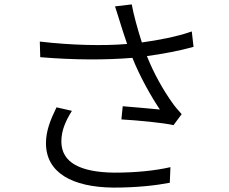

<svg xmlns="http://www.w3.org/2000/svg" viewBox="-20 -814 1040 873"><path d="M307 -310 237 -326C209 -269 189 -218 189 -163C189 -29 308 37 495 39C605 39 689 29 752 17L755 -54C685 -38 599 -29 499 -29C348 -31 259 -73 259 -171C259 -219 277 -262 307 -310ZM161 -625 163 -554C318 -541 462 -541 582 -551C616 -466 667 -375 707 -316C670 -320 595 -326 538 -331L532 -271C602 -267 722 -256 769 -245L806 -295C792 -311 777 -327 764 -346C725 -400 679 -480 648 -559C715 -568 797 -583 860 -601L852 -671C784 -647 698 -631 625 -621C606 -680 587 -749 579 -794L503 -785C512 -759 520 -730 527 -709C535 -685 544 -653 558 -614C449 -605 307 -608 161 -625Z"/></svg>

Font: Noto Sans CJK HK DemiLight
Style: Regular
Weight: 350
Designer: Ryoko NISHIZUKA 西塚涼子 (kana, bopomofo & ideographs); Paul D. Hunt (Latin, Greek & Cyrillic); Sandoll Communications 산돌커뮤니
Foundry: Adobe
Version: Version 2.004;hotconv 1.0.118;makeotfexe 2.5.65603